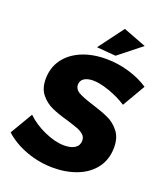

<svg xmlns="http://www.w3.org/2000/svg" viewBox="-182 -1033 993 1155"><g transform="rotate(20 314.5 -455.5)"><path d="M646 -635 561 -489Q510 -522 448.5 -543.5Q387 -565 344 -565Q309 -565 288 -552Q267 -539 265 -514Q264 -482 293.5 -465Q323 -448 388 -428Q453 -408 495.5 -388.5Q538 -369 568.5 -330.5Q599 -292 599 -230Q599 -153 558.5 -98.5Q518 -44 448.5 -16.5Q379 11 295 11Q207 11 124 -19Q41 -49 -17 -102L68 -246Q116 -199 185.5 -168.5Q255 -138 311 -138Q355 -138 380 -154.5Q405 -171 405 -203Q405 -225 389 -239.5Q373 -254 349 -263Q325 -272 280 -286Q215 -304 173 -323Q131 -342 101 -379Q71 -416 71 -476Q71 -548 109 -601.5Q147 -655 215.5 -684.5Q284 -714 374 -714Q449 -714 521 -692.5Q593 -671 646 -635ZM416 -922 563 -866 418 -751 296 -761Z"/></g></svg>

Font: Gontserrat
Style: Bold Italic
Weight: 700
Italic angle: -11.3°
Designer: Julieta Ulanovsky
Foundry: Julieta Ulanovsky
Version: Version 6.001